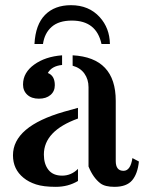

<svg xmlns="http://www.w3.org/2000/svg" viewBox="-20 -704 555 737"><path d="M279.3 -249Q148.4 -201.7 148.4 -110.8Q148.4 -74.2 166 -52Q183.6 -29.8 218.5 -29.8Q253.4 -29.8 279.3 -55.7V-9.3Q241.7 13.2 194.3 13.2Q147 13.2 118.4 3.9Q89.8 -5.4 70.3 -21.5Q29.8 -54.2 29.8 -107.9Q29.8 -218.8 226.6 -275.4Q254.4 -283.7 279.3 -290ZM163.6 -423.8Q190.4 -413.6 190.4 -377Q190.4 -353.5 173.8 -339.4Q157.2 -325.2 129.2 -325.2Q101.1 -325.2 84.7 -340.3Q68.4 -355.5 68.4 -379.4Q68.4 -403.3 79.6 -422.4Q90.8 -441.4 111.3 -456.1Q153.8 -486.8 218.3 -491.7V-454.6Q178.7 -450.7 163.6 -423.8ZM454.1 -48.3Q481 -48.3 488.3 -97.2L513.2 -84Q508.3 -36.6 487.1 -11.7Q465.8 13.2 419.4 13.2Q383.3 13.2 365.7 0Q337.4 -21.5 319.8 -64.9V-369.1Q319.8 -399.4 304 -421.6Q288.1 -443.8 258.8 -451.7V-491.7Q424.3 -482.9 424.3 -316.9V-85.9Q424.3 -48.3 454.1 -48.3ZM369.6 -535.2Q350.1 -625 255.9 -625Q205.6 -625 178.2 -600.8Q150.9 -576.7 145 -535.2H112.3Q116.2 -609.9 153.1 -647Q189.9 -684.1 252.4 -684.1Q321.3 -684.1 362.8 -638.2Q400.9 -596.2 401.9 -535.2Z"/></svg>

Font: Stardos Stencil
Style: Regular
Weight: 400
Version: Version 1.000